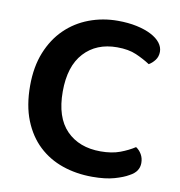

<svg xmlns="http://www.w3.org/2000/svg" viewBox="-74 -692 728 776"><g transform="rotate(10 289.5 -303.5)"><path d="M537 -529Q537 -509 526 -494.5Q515 -480 501 -472Q475 -489 443 -503Q411 -517 364 -517Q279 -517 228.5 -462Q178 -407 178 -303Q178 -197 230 -144Q282 -91 370 -91Q416 -91 449.5 -103.5Q483 -116 509 -133Q523 -124 532 -108.5Q541 -93 541 -73Q541 -56 532 -42Q523 -28 502 -17Q482 -5 445.5 5.5Q409 16 355 16Q289 16 232.5 -3.5Q176 -23 134 -62.5Q92 -102 68 -162Q44 -222 44 -303Q44 -381 68 -440.5Q92 -500 133.5 -540.5Q175 -581 230.5 -602Q286 -623 348 -623Q391 -623 426 -615.5Q461 -608 486 -595Q511 -582 524 -565Q537 -548 537 -529Z"/></g></svg>

Font: Baloo Paaji 2 SemiBold
Style: Regular
Weight: 600
Designer: Shuchita Grover, Noopur Datye and Ek Type
Foundry: Ek Type
Version: Version 1.640;hotconv 1.0.111;makeotfexe 2.5.65597; ttfautoh